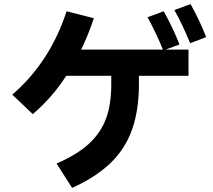

<svg xmlns="http://www.w3.org/2000/svg" viewBox="-20 -865 1040 937"><path d="M910 -845Q957 -760 986 -684L908 -654Q868 -751 831 -816ZM788 -623H900V-495H658V-455Q658 -326 624 -231.5Q590 -137 518.5 -68.5Q447 0 332 52L256 -67Q356 -110 414 -163.5Q472 -217 497.5 -286.5Q523 -356 523 -453V-495H303Q236 -390 140 -308L40 -403Q224 -562 305 -810L438 -776Q410 -692 376 -623H775Q745 -698 700 -781L779 -810Q824 -729 856 -648Z"/></svg>

Font: IBM Plex Sans JP
Style: Bold
Weight: 700
Designer: Mike Abbink; Paul van der Laan; Pieter van Rosmalen; Wujin Sim; Yejin Wi; Jinhee Kim; Boomi Park; Yona Kim; Kichan Ma
Foundry: Sandoll Inc.
Version: Version 1.001